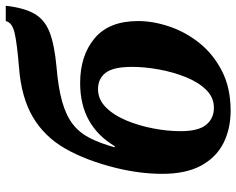

<svg xmlns="http://www.w3.org/2000/svg" viewBox="-97 -715 820 666"><g transform="rotate(-90 313.0 -382.0)"><path d="M262 8Q199 8 149.5 -17Q100 -42 71.5 -94.5Q43 -147 43 -229Q43 -305 63 -388Q89 -493 130.5 -565.5Q172 -638 240 -678Q308 -718 411 -726Q497 -733 532.5 -741.5Q568 -750 573 -772H626Q619 -709 598.5 -673Q578 -637 534.5 -620Q491 -603 414 -596Q342 -590 294 -576.5Q246 -563 216 -540Q186 -517 167.5 -481Q149 -445 135 -394H139Q174 -453 228.5 -483.5Q283 -514 358 -514Q453 -514 513 -464Q573 -414 573 -313Q573 -261 554 -204.5Q535 -148 496.5 -100Q458 -52 399.5 -22Q341 8 262 8ZM272 -50Q308 -50 334.5 -77Q361 -104 378.5 -147.5Q396 -191 405 -240.5Q414 -290 414 -334Q414 -399 393.5 -425.5Q373 -452 337 -452Q301 -452 273.5 -424.5Q246 -397 228 -353.5Q210 -310 200.5 -260.5Q191 -211 191 -166Q191 -104 213 -77Q235 -50 272 -50Z"/></g></svg>

Font: Noto Serif
Style: Bold Italic
Weight: 700
Italic angle: -12°
Designer: Monotype Design Team
Foundry: Monotype Imaging Inc.
Version: Version 2.013